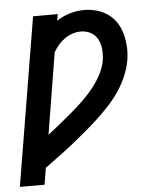

<svg xmlns="http://www.w3.org/2000/svg" viewBox="-54 -584 707 836"><g transform="rotate(-5 299.5 -166.5)"><path d="M-1 205 121 -530H229L224 -502Q252 -520 283 -529Q314 -538 344 -538Q373 -538 400.5 -530Q428 -522 450 -506Q472 -490 486.5 -467Q501 -444 508 -417Q515 -390 516.5 -361Q518 -332 513 -303Q507 -269 492.5 -235Q478 -201 457 -170Q436 -139 410.5 -111.5Q385 -84 357.5 -58.5Q330 -33 301.5 -9Q273 15 243.5 38.5Q214 62 183.5 84.5Q153 107 123 129L121 130Q121 131 120.5 131Q120 131 119 131L107 205ZM143 -10Q170 -31 197 -53Q224 -75 250.5 -97.5Q277 -120 302 -144Q327 -168 348.5 -195Q370 -222 386 -252.5Q402 -283 407 -315Q409 -330 409 -346Q409 -362 406 -376.5Q403 -391 396 -404Q389 -417 378 -426.5Q367 -436 352.5 -441Q338 -446 322 -446Q304 -446 286 -440Q268 -434 252 -423Q236 -412 223 -397Q210 -382 201 -365Z"/></g></svg>

Font: Iosevka Slab SmBdExObl
Style: Regular
Weight: 600
Width: 7
Italic angle: -9°
Monospace: yes
Designer: Belleve Invis
Foundry: Belleve Invis
Version: Version 11.1.0; ttfautohint (v1.8.3)